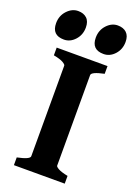

<svg xmlns="http://www.w3.org/2000/svg" viewBox="-166 -852 643 912"><g transform="rotate(20 155.5 -396.0)"><path d="M27.8 0V-39.1Q90.8 -52.2 90.8 -67.9V-525.9Q90.8 -531.7 76.2 -540.3Q61.5 -548.8 27.8 -555.2V-594.2H284.7V-555.2Q221.7 -542 221.7 -525.9V-67.9Q221.7 -62.5 236.3 -54.2Q251 -45.9 284.7 -39.1V0ZM125.5 -731Q125.5 -693.8 101.8 -667.7Q78.1 -641.6 46.4 -641.6Q-14.6 -641.6 -14.6 -702.6Q-14.6 -740.2 9.8 -766.4Q34.2 -792.5 64.9 -792.5Q92.8 -792.5 109.1 -777.1Q125.5 -761.7 125.5 -731ZM326.2 -731Q326.2 -693.8 302.5 -667.7Q278.8 -641.6 246.6 -641.6Q186 -641.6 186 -702.6Q186 -740.2 210.2 -766.4Q234.4 -792.5 265.1 -792.5Q293.5 -792.5 309.8 -777.1Q326.2 -761.7 326.2 -731Z"/></g></svg>

Font: Namdhinggo ExtraBold
Style: Regular
Weight: 800
Designer: Victor Gaultney
Foundry: SIL International
Version: Version 3.001